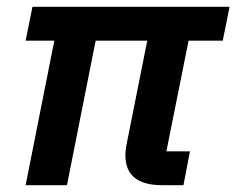

<svg xmlns="http://www.w3.org/2000/svg" viewBox="-20 -542 692 562"><path d="M454 0Q347 0 347 -88Q347 -104 352 -127L411 -423H260L176 0H55L139 -423H55L75 -522H652L632 -423H532L467 -99H536L517 0Z"/></svg>

Font: IBM Plex Sans SmBld
Style: Italic
Weight: 600
Italic angle: -11°
Designer: Mike Abbink, Paul van der Laan, Pieter van Rosmalen
Foundry: Bold Monday
Version: Version 3.005